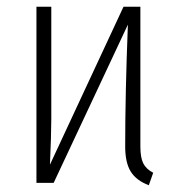

<svg xmlns="http://www.w3.org/2000/svg" viewBox="-20 -542 525 569"><path d="M434 -30 421 7Q384 -7 367.5 -33.5Q351 -60 351 -108Q351 -265 359 -469L139 0H88V-522H132V-188Q132 -144 128 -54L346 -522H396V-108Q396 -75 404.5 -58Q413 -41 434 -30Z"/></svg>

Font: Fira Sans Extra Condensed ExtraLight
Style: Regular
Weight: 275
Width: 1
Designer: Carrois Corporate & Edenspiekermann AG
Foundry: Carrois Corporate GbR & Edenspiekermann AG
Version: Version 4.203